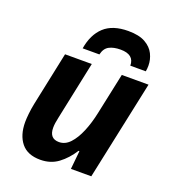

<svg xmlns="http://www.w3.org/2000/svg" viewBox="-141 -876 886 992"><g transform="rotate(20 302.0 -380.5)"><path d="M193 10Q123 10 88.5 -32.5Q54 -75 54 -147Q54 -165 57 -193.5Q60 -222 66 -251L128 -546H275L208 -227Q200 -192 200 -169Q200 -109 253 -109Q287 -109 313.5 -137.5Q340 -166 360 -214Q380 -262 392 -320L440 -546H587L471 0H359L369 -101H364Q333 -52 291.5 -21Q250 10 193 10ZM203 -606Q216 -685 262.5 -728Q309 -771 395 -771Q454 -771 488.5 -751.5Q523 -732 538 -701.5Q553 -671 553 -638Q553 -620 550 -606H465Q465 -667 390 -667Q352 -667 327.5 -654Q303 -641 295 -606Z"/></g></svg>

Font: Noto IKEA Latin
Style: Bold Italic
Weight: 700
Italic angle: -12°
Designer: Monotype Design Team
Foundry: Monotype Imaging Inc.
Version: Version 1.0